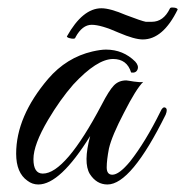

<svg xmlns="http://www.w3.org/2000/svg" viewBox="-20 -489 493 511"><path d="M279 -24Q297 -24 326 -59Q367 -111 407 -192Q413 -206 420 -202.5Q427 -199 421 -184Q329 2 266 2Q237 2 219 -26Q201 -56 220 -127Q140 2 82 2Q66 2 53 -8Q23 -29 23 -80Q23 -179 108 -279Q157 -336 226 -352Q248 -357 262 -357Q308 -357 340 -325Q350 -314 346 -304Q342 -294 329 -296Q318 -332 281 -332Q238 -332 175 -264Q140 -224 108 -170Q69 -104 69 -65.5Q69 -27 94 -27Q154 -27 251 -211Q270 -248 283 -261.5Q296 -275 316 -275Q318 -275 323.5 -274Q329 -273 336 -272Q343 -271 350 -270.5Q357 -270 361 -271Q342 -252 310 -189Q278 -128 270 -94Q264 -63 264 -43.5Q264 -24 279 -24ZM360 -384Q338 -384 296 -402Q249 -423 224 -423Q199 -423 181 -390Q180 -383 163 -388Q158 -390 158 -392Q200 -467 250 -467Q273 -467 315 -449Q357 -433 368 -431H384Q415 -431 432 -466Q433 -469 438 -469Q451 -469 453 -464Q414 -384 360 -384Z"/></svg>

Font: #9Slide05 Great Vibes
Style: Regular
Weight: 400
Designer: Robert E. Leuschke
Foundry: Robert E. Leuschke
Version: Version 1.001